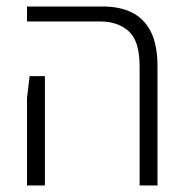

<svg xmlns="http://www.w3.org/2000/svg" viewBox="-20 -570 577 590"><path d="M409 0V-366Q409 -444 375.5 -474Q342 -504 288 -504H63V-550H297Q347 -550 384.5 -532Q422 -514 443 -473.5Q464 -433 464 -365V0ZM63 0V-269L71 -336H118V-269V0Z"/></svg>

Font: Assistant ExtraLight Light
Style: Regular
Weight: 300
Version: Version 3.000